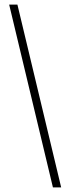

<svg xmlns="http://www.w3.org/2000/svg" viewBox="-20 -763 307 838"><path d="M211 55 20 -743H56L247 55Z"/></svg>

Font: Saira Condensed Thin
Style: Regular
Weight: 250
Width: 3
Designer: Hector Gatti with collaboration of the Omnibus-Type team
Foundry: Omnibus-Type
Version: Version 1.101